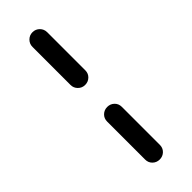

<svg xmlns="http://www.w3.org/2000/svg" viewBox="-283 -759 928 928"><g transform="rotate(-45 181.5 -295.0)"><path d="M131.8 89.8V-169.9Q131.8 -191.4 146.5 -205.6Q161.1 -219.7 182.1 -219.7Q203.1 -219.7 217.8 -205.6Q232.4 -191.4 232.4 -169.9V89.8Q232.4 111.3 217.8 125.5Q203.1 139.6 182.1 139.6Q161.1 139.6 146.5 125.5Q131.8 111.3 131.8 89.8ZM131.8 -419.9V-679.7Q131.8 -701.2 146.5 -715.8Q161.1 -730.5 182.1 -730.5Q203.1 -730.5 217.8 -715.8Q232.4 -701.2 232.4 -679.7V-419.9Q232.4 -398.4 217.8 -384.3Q203.1 -370.1 182.1 -370.1Q161.1 -370.1 146.5 -384.8Q131.8 -399.4 131.8 -419.9Z"/></g></svg>

Font: Rounded Mgen+ 2p medium
Style: Regular
Weight: 500
Designer: [Source Han Sans]
Ryoko NISHIZUKA  (kana & ideographs); Paul D. Hunt (Latin, Greek & Cyrillic); Wenlong ZHANG  (bopomofo
Version: Version 1.059.20150602